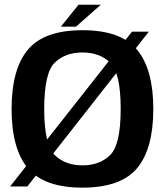

<svg xmlns="http://www.w3.org/2000/svg" viewBox="-20 -812 688 836"><path d="M24 0H99L628 -674H554.5ZM339 5Q506 5 576.8 -79.5Q647.5 -164 647.5 -337.5Q647.5 -510.5 576.8 -595.5Q506 -680.5 339 -680.5Q172 -680.5 101.2 -595.5Q30.5 -510.5 30.5 -337.5Q30.5 -164 101.2 -79.5Q172 5 339 5ZM339 -92Q264 -92 218.2 -137Q172.5 -182 172.5 -337.5Q172.5 -494.5 218.2 -539Q264 -583.5 339 -583.5Q414 -583.5 459.8 -539Q505.5 -494.5 505.5 -337.5Q505.5 -182 459.8 -137Q414 -92 339 -92ZM245 -696H311L419 -791.5H322Z"/></svg>

Font: Anybody UltraCondensed Thin SemiBold
Style: Regular
Weight: 600
Version: Version 1.111